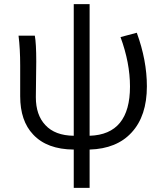

<svg xmlns="http://www.w3.org/2000/svg" viewBox="-20 -713 797 932"><path d="M338 13Q208 12 141 -60Q78 -126 78 -246V-395Q78 -476 70 -540H149Q156 -502 156 -415L154 -241Q154 -155 200 -106Q247 -55 338 -54V-693H415V-54Q611 -60 611 -293Q611 -408 565 -533L644 -554Q693 -420 693 -294Q693 -150 619 -70Q547 9 415 13V199H338Z"/></svg>

Font: Source Han Sans CN Normal
Style: Regular
Weight: 350
Designer: Ryoko NISHIZUKA 西塚涼子 (kana, bopomofo & ideographs); Paul D. Hunt (Latin, Greek & Cyrillic); Sandoll Communications 산돌커뮤니
Foundry: Adobe
Version: Version 2.004;hotconv 1.0.118;makeotfexe 2.5.65603